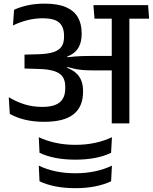

<svg xmlns="http://www.w3.org/2000/svg" viewBox="-20 -662 820 1030"><path d="M780 -562 774.5 -634.5H481L487 -562ZM579.5 0H674V-589H579.5ZM27 -140.5 32.5 -51Q68 -31 114 -19.8Q160 -8.5 217 -8.5Q323.5 -8.5 374.5 -49Q425.5 -89.5 425.5 -169.5V-176Q425.5 -213 411 -241Q396.5 -269 363.5 -287.5Q330.5 -306 275 -314.5L274 -347Q326 -349.5 357.8 -366.2Q389.5 -383 403.8 -411.5Q418 -440 418 -478V-484.5Q418 -534.5 397.5 -569.8Q377 -605 333.2 -623.8Q289.5 -642.5 220 -642.5Q170 -642.5 128.8 -633.5Q87.5 -624.5 55.5 -609.5L49.5 -525.5Q88 -544 128 -554Q168 -564 209.5 -564Q271.5 -564 297.5 -540.8Q323.5 -517.5 323.5 -470.5V-463Q323.5 -432 310.2 -412.2Q297 -392.5 267 -382.5Q237 -372.5 186 -371L111.5 -369V-294.5L191 -292Q240.5 -290.5 271.2 -280.5Q302 -270.5 316 -250.2Q330 -230 330 -198V-188Q330 -153.5 316.5 -131.5Q303 -109.5 275.8 -99Q248.5 -88.5 207.5 -88.5Q155.5 -88.5 111.8 -102.2Q68 -116 27 -140.5ZM269 -355V-306.5L339 -291L341.5 -302.5Q363 -296.5 381.8 -292.5Q400.5 -288.5 422.8 -286.5Q445 -284.5 476.5 -284.5H613.5V-362H474.5Q443 -362 421.5 -361.2Q400 -360.5 381.5 -359Q363 -357.5 341 -355L340 -363.5ZM384.5 194.5Q442.5 194.5 491.2 185Q540 175.5 576 157.5L580.5 74Q539 94 489.5 104.5Q440 115 384 115Q328 115 278.5 104.2Q229 93.5 188 74L192 157.5Q228.5 175.5 277.2 185Q326 194.5 384.5 194.5ZM384.5 347.5Q442.5 347.5 490.8 337.8Q539 328 576 310.5L580.5 226.5Q539 246.5 489.8 257Q440.5 267.5 384 267.5Q328 267.5 278.5 257Q229 246.5 188 226.5L192 310.5Q228.5 328 277.2 337.8Q326 347.5 384.5 347.5Z"/></svg>

Font: Anek Devanagari Medium Medium
Style: Regular
Weight: 500
Version: Version 1.003